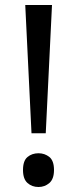

<svg xmlns="http://www.w3.org/2000/svg" viewBox="-20 -734 309 768"><path d="M163 -201 188 -714H81L106 -201ZM72 -54Q72 -18 90 -2Q108 14 134 14Q159 14 177.5 -2Q196 -18 196 -54Q196 -91 177.5 -106Q159 -121 134 -121Q108 -121 90 -106Q72 -91 72 -54Z"/></svg>

Font: Noto Sans Arabic UI
Style: Regular
Weight: 400
Designer: Nadine Chahine - Monotype Design Team
Foundry: Monotype Imaging Inc.
Version: Version 1.900